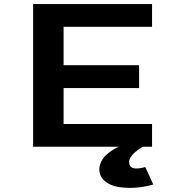

<svg xmlns="http://www.w3.org/2000/svg" viewBox="-20 -720 890 942"><path d="M681 0Q678.5 1.5 673.8 4.2Q669 7 657.5 15.2Q646 23.5 637 31.8Q628 40 620.8 51.8Q613.5 63.5 613.5 74.5Q613.5 122 693 99.5L732 185Q691 197.5 645.8 200.8Q600.5 204 560.2 197.2Q520 190.5 493.8 168Q467.5 145.5 467.5 110.5Q467.5 90 477.5 71Q487.5 52 501.8 39.5Q516 27 530 17.8Q544 8.5 554 4L564 0H142.5V-700H726V-588.5H292V-400H662.5V-288H292V-111.5H726V0Z"/></svg>

Font: League Mono Wide SemiBold
Style: Regular
Weight: 600
Width: 8
Designer: Tyler Finck
Foundry: The League of Moveable Type / Tyler Finck
Version: Version 2.210